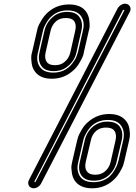

<svg xmlns="http://www.w3.org/2000/svg" viewBox="-20 -817 730 1034"><path d="M161 197Q156 197 151 195Q138 191 133.5 178Q129 165 137 150L613 -771Q621 -785 635.5 -792.5Q650 -800 663.5 -795.5Q677 -791 681.5 -778Q686 -765 678 -751L202 170Q196 182 184.5 189.5Q173 197 161 197ZM646 -764Q646 -764 645 -764Q643 -763 642 -762L166 159Q164 163 167.5 164Q171 165 172 161L649 -760Q651 -763 647 -764Q647 -764 646 -764ZM259 -393Q196 -393 168 -432Q154 -450 150.5 -476.5Q147 -503 148.5 -515.5Q150 -528 153 -537L179 -650Q180 -657 183.5 -669Q187 -681 203.5 -708.5Q220 -736 243 -755Q289 -793 352 -793Q415 -793 443 -755Q457 -736 460.5 -710Q464 -684 462.5 -671.5Q461 -659 458 -650L432 -537Q431 -528 427 -516Q423 -504 407 -477Q391 -450 368 -432Q322 -393 259 -393ZM344 -761Q295 -761 261 -732Q243 -717 230.5 -695.5Q218 -674 215 -664.5Q212 -655 211 -650L185 -536Q172 -487 196 -455Q218 -426 267 -426Q316 -426 350 -455Q361 -464 370 -476Q379 -488 384.5 -497.5Q390 -507 393.5 -517Q397 -527 398 -531Q399 -535 400 -536V-537L426 -650Q439 -699 415 -732Q393 -761 344 -761ZM269 -434Q223 -434 204 -460Q182 -490 193 -536L219 -650Q229 -696 266 -727Q297 -753 342 -753Q388 -753 407 -726Q429 -697 418 -650L392 -536Q382 -490 345 -460Q314 -434 269 -434ZM335 -720Q303 -720 284 -704Q259 -683 252 -650L226 -536Q218 -503 232 -483Q244 -466 276 -466Q308 -466 327 -483Q352 -503 359 -536L385 -651Q393 -684 379 -704Q366 -720 335 -720ZM476 197Q413 197 384 158Q371 140 367 113.5Q363 87 365 74.5Q367 62 369 53L395 -59Q397 -67 400.5 -79Q404 -91 420 -118.5Q436 -146 459 -164Q506 -203 568 -203Q631 -203 660 -164Q674 -146 677.5 -119.5Q681 -93 679 -80.5Q677 -68 675 -59L649 53Q647 62 643 74.5Q639 87 623 113.5Q607 140 585 158Q539 197 476 197ZM561 -171Q512 -171 477 -142Q460 -127 447.5 -105.5Q435 -84 432 -74.5Q429 -65 428 -60L402 54Q389 103 413 136Q434 164 484 164Q532 164 567 136Q584 121 596.5 99.5Q609 78 612 68.5Q615 59 616 54L617 53L643 -60Q655 -109 631 -142Q610 -171 561 -171ZM485 156Q440 156 420 130Q398 101 410 54L436 -60Q446 -106 482 -136Q514 -162 559 -162Q604 -162 624 -136Q646 -107 635 -60L608 54Q598 100 562 130Q531 156 485 156ZM551 -130Q520 -130 500 -114Q475 -93 469 -60L442 54Q434 88 449 107Q461 124 493 124Q524 124 544 107Q569 87 576 54L602 -60Q610 -94 595 -114Q583 -130 551 -130Z"/></svg>

Font: Soda Fountain
Style: InlineOblique
Weight: 400
Version: Version 1.0